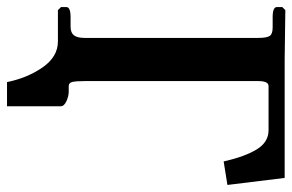

<svg xmlns="http://www.w3.org/2000/svg" viewBox="-166 -525 833 547"><g transform="rotate(90 250.5 -251.5)"><path d="M95.2 0H5.9L-2.9 -8.8V-23.9Q-2.9 -36.1 25.9 -36.1H53.2Q70.3 -36.1 77.6 -45.7Q85 -55.2 85 -76.2V-570.8Q85 -595.2 79.3 -603.5Q73.7 -611.8 55.2 -611.8H25.9Q-2.9 -611.8 -2.9 -624V-639.2L5.9 -647.9Q133.8 -646 146 -646H483.9L503.9 -482.9L437 -472.2Q422.9 -533.7 402.3 -566.9Q381.8 -600.1 348.1 -600.1H222.2Q208 -600.1 208 -570.8V-76.2Q208 -51.8 210.4 -41.3Q212.9 -30.8 222.2 -30.8H237.8Q251 -30.8 265.4 -24.2Q279.8 -17.6 279.8 -7.8V145H210.9Q198.7 85.9 168.5 43Q138.2 0 95.2 0Z"/></g></svg>

Font: Linux Libertine G
Style: Semibold
Weight: 600
Designer: Philipp H. Poll
Foundry: Philipp H. Poll
Version: Version 5.1.1